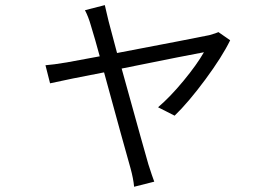

<svg xmlns="http://www.w3.org/2000/svg" viewBox="-20 -628 1040 736"><path d="M817.4 -504.9 862.3 -473.6Q832 -411.1 767.1 -323.2Q702.1 -235.4 649.4 -184.6L585.9 -216.8Q632.8 -256.8 683.6 -318.4Q734.4 -379.9 761.7 -427.7Q711.9 -418.9 446.3 -365.2Q539.1 -30.3 548.8 2Q563.5 47.9 571.3 68.4L494.1 87.9Q491.2 56.6 480.5 17.6Q457 -64.5 378.9 -350.6Q246.1 -325.2 171.9 -308.6L154.3 -377.9Q182.6 -379.9 235.4 -388.7L362.3 -412.1Q344.7 -477.5 328.1 -531.2Q319.3 -562.5 305.7 -588.9L381.8 -608.4Q383.8 -599.6 389.2 -576.7Q394.5 -553.7 396.5 -545.9L428.7 -424.8Q715.8 -479.5 782.2 -493.2Q809.6 -501 817.4 -504.9Z"/></svg>

Font: GenEi Gothic M SemiLight
Style: Regular
Weight: 350
Designer: o_tamon (Modified); [Source Han Sans]
Ryoko NISHIZUKA  (kana & ideographs); Paul D. Hunt (Latin, Greek & Cyrillic); Wenl
Version: Version 1.1a;Original Version 1.004